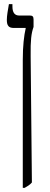

<svg xmlns="http://www.w3.org/2000/svg" viewBox="-20 -667 241 927"><path d="M90 240H99C113 232 125 225 134 214L128 -396C127 -473 131 -506 142 -537V-573C142 -587 137 -592 125 -592H73C51 -592 40 -606 40 -636V-647H23C18 -617 13 -592 13 -571C13 -543 22 -532 47 -532H104V-530C96 -495 90 -446 90 -377Z"/></svg>

Font: Noto Serif Hebrew Condensed Light
Style: Regular
Weight: 300
Width: 3
Designer: Monotype Design Team
Foundry: Monotype Imaging Inc.
Version: Version 2.004